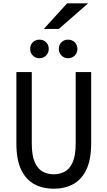

<svg xmlns="http://www.w3.org/2000/svg" viewBox="-20 -1140 656 1172"><path d="M308 12Q242 12 190.5 -15.2Q139 -42.5 109.5 -103.2Q80 -164 80 -265.5V-700H174V-265.5Q174 -191 192.2 -149.8Q210.5 -108.5 241 -92.2Q271.5 -76 308 -76Q344.5 -76 375 -92.2Q405.5 -108.5 423.8 -149.8Q442 -191 442 -265.5V-700H536.5V-265.5Q536.5 -165 507 -104Q477.5 -43 426 -15.5Q374.5 12 308 12ZM220.5 -784.5Q196.5 -784.5 180.2 -801Q164 -817.5 164 -841.5Q164 -866 180.2 -882Q196.5 -898 220.5 -898Q245 -898 261.2 -882Q277.5 -866 277.5 -841.5Q277.5 -817.5 261.2 -801Q245 -784.5 220.5 -784.5ZM395.5 -784.5Q371.5 -784.5 355.2 -801Q339 -817.5 339 -841.5Q339 -866 355.2 -882Q371.5 -898 395.5 -898Q420 -898 436.2 -882Q452.5 -866 452.5 -841.5Q452.5 -817.5 436.2 -801Q420 -784.5 395.5 -784.5ZM247.5 -963.5 389.5 -1119.5H517.5L339.5 -963.5Z"/></svg>

Font: Overpass Mono Light Medium
Style: Regular
Weight: 500
Monospace: yes
Version: Version 4.000